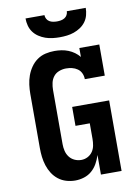

<svg xmlns="http://www.w3.org/2000/svg" viewBox="-102 -1023 804 1099"><g transform="rotate(-10 300.0 -473.5)"><path d="M245 8Q219 8 193.5 0.5Q168 -7 147.5 -23Q127 -39 113 -61Q99 -83 91 -108Q83 -133 80 -158.5Q77 -184 77 -210V-525Q77 -551 80.5 -578Q84 -605 93 -630Q102 -655 117.5 -677.5Q133 -700 155 -715.5Q177 -731 203 -737Q229 -743 256 -743Q276 -743 296 -740Q316 -737 335 -729.5Q354 -722 370.5 -710Q387 -698 399 -683V-735H515V-554H399Q399 -572 391.5 -588.5Q384 -605 369.5 -615Q355 -625 338 -629Q321 -633 303 -633Q283 -633 263 -625.5Q243 -618 230.5 -602Q218 -586 213.5 -565.5Q209 -545 209 -525V-210Q209 -190 213.5 -170.5Q218 -151 230 -135Q242 -119 260.5 -110.5Q279 -102 299 -102Q319 -102 336.5 -111Q354 -120 365 -136Q376 -152 379.5 -171.5Q383 -191 383 -210V-300H300V-410H515V0H395V-114Q387 -88 374 -65Q361 -42 341.5 -25Q322 -8 296.5 0Q271 8 245 8ZM300 -815Q279 -815 258 -817.5Q237 -820 217 -827Q197 -834 179 -846Q161 -858 148.5 -875Q136 -892 130.5 -913Q125 -934 125 -955H235Q235 -944 240.5 -933.5Q246 -923 256 -917Q266 -911 277.5 -909Q289 -907 300 -907Q311 -907 322.5 -909Q334 -911 344 -917Q354 -923 359.5 -933.5Q365 -944 365 -955H475Q475 -934 469.5 -913Q464 -892 451.5 -875Q439 -858 421 -846Q403 -834 383 -827Q363 -820 342 -817.5Q321 -815 300 -815Z"/></g></svg>

Font: Iosevka Curly Slab XBdEx
Style: Regular
Weight: 800
Width: 7
Monospace: yes
Designer: Belleve Invis
Foundry: Belleve Invis
Version: Version 11.0.0; ttfautohint (v1.8.3)